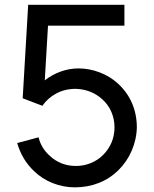

<svg xmlns="http://www.w3.org/2000/svg" viewBox="-20 -770 645 804"><path d="M501 -750V-662.5H181L167.5 -433.5Q198 -457.5 234.5 -470.5Q271 -483.5 308.5 -483.5Q353.5 -483.5 396.5 -467.2Q439.5 -451 473 -421Q512.5 -385 532.8 -338Q553 -291 553 -236.5Q552.5 -211.5 547 -187Q541.5 -162.5 531.8 -139.5Q522 -116.5 508 -96Q494 -75.5 477 -58.5Q441 -22.5 394.2 -4Q347.5 14.5 293.5 14.5Q245.5 14.5 200.8 -3.2Q156 -21 123 -53Q72.5 -100.5 52 -171L141.5 -195Q152.5 -149.5 188.5 -117.5Q234 -75 298 -75Q330 -75 359.5 -86.8Q389 -98.5 411.5 -121Q434.5 -143.5 447 -173.2Q459.5 -203 459.5 -236.5Q459.5 -271 446.2 -301.8Q433 -332.5 407.5 -355Q362.5 -395.5 298 -398Q251 -398 215 -378.2Q179 -358.5 157.5 -327L75 -358.5L98 -750Z"/></svg>

Font: Russisch Sans Medium
Style: Regular
Weight: 500
Width: 4
Designer: Michael Sharanda (font) & Cristiano Sobral (main changes)
Foundry: Michael Sharanda
Version: Version 2.00;September 8, 2020;FontCreator 13.0.0.2681 64-bi